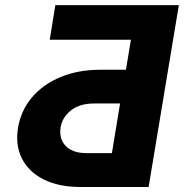

<svg xmlns="http://www.w3.org/2000/svg" viewBox="-20 -749 736 769"><path d="M575.2 0H303.7Q215.3 0 155 -30.3Q94.7 -60.5 67.9 -114Q41 -167.5 52.2 -237.3Q64 -307.1 108.4 -359.4Q152.8 -411.6 223.4 -440.7Q293.9 -469.7 382.8 -469.7H484.4L504.4 -589.8H179.2L201.7 -728.5H696.3ZM428.2 -135.7 460.9 -334.5H358.9Q300.3 -335 264.9 -307.4Q229.5 -279.8 222.7 -238.8Q218.3 -210.4 228 -187Q237.8 -163.6 262.5 -149.7Q287.1 -135.7 326.7 -135.7Z"/></svg>

Font: Inter 18pt ExtraBold
Style: Italic
Weight: 800
Italic angle: -9.3988°
Designer: Rasmus Andersson
Foundry: rsms
Version: Version 4.001;git-66647c0bb